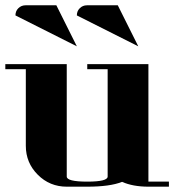

<svg xmlns="http://www.w3.org/2000/svg" viewBox="-20 -702 655 722"><path d="M0 -441.9V-460.9H231V-38.1Q231 -19 308.1 -19Q384.8 -19 384.8 -38.1V-441.9H308.1V-460.9H538.1V-19H615.2V0H538.1Q480 0 439 -18.1Q393.6 0 308.1 0H231Q167 0 122.1 -44.9Q77.1 -89.8 77.1 -153.8V-441.9ZM38.1 -644Q38.1 -660.2 48.8 -670.9Q60.1 -682.1 76.2 -682.1H191.9L269 -527.8ZM269 -644Q269 -660.2 279.8 -670.9Q291 -682.1 307.1 -682.1H422.9L500 -527.8Z"/></svg>

Font: Hjet
Style: Regular
Weight: 400
Designer: T. Christopher White
Version: Version 1.2